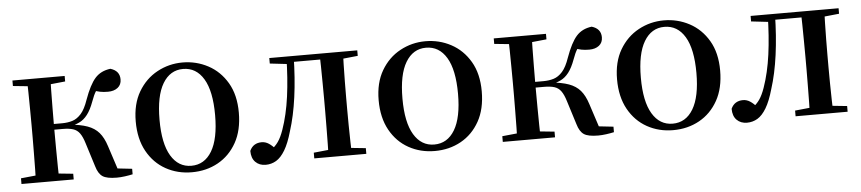

<svg xmlns="http://www.w3.org/2000/svg" viewBox="-38 -751 4366 974"><g transform="rotate(-5 2145.0 -263.5)"><path d="M40 0V-29L149 -40H198L306 -29V0ZM40 -499V-527H306V-499L198 -488H149ZM113 0Q115 -25 115.5 -66.5Q116 -108 116.5 -153Q117 -198 117 -232V-296Q117 -330 116.5 -374.5Q116 -419 115.5 -461Q115 -503 113 -527H233Q232 -503 231.5 -460.5Q231 -418 230.5 -371Q230 -324 230 -285V-265Q230 -214 230.5 -162.5Q231 -111 231.5 -68Q232 -25 233 0ZM420 -57 382 -178Q372 -211 359 -229Q346 -247 325.5 -253.5Q305 -260 272 -260H173V-289H272Q301 -289 325 -296.5Q349 -304 369.5 -327Q390 -350 406 -397Q433 -472 462 -504.5Q491 -537 540 -543Q587 -529 587 -485Q587 -458 568 -443Q549 -428 518 -428Q495 -428 478 -431.5Q461 -435 442 -442L491 -480Q471 -457 458.5 -438Q446 -419 434 -385Q419 -344 400.5 -320Q382 -296 358.5 -285Q335 -274 306 -268L307 -279Q364 -274 400 -261Q436 -248 458 -222.5Q480 -197 494 -153L540 -12L461 -44L606 -28V0Q588 4 566 7Q544 10 525 10Q474 10 452.5 -4.5Q431 -19 420 -57Z M907 16Q834 16 774.5 -17Q715 -50 680 -113Q645 -176 645 -265Q645 -354 681.5 -416Q718 -478 778 -510.5Q838 -543 907 -543Q977 -543 1037 -511Q1097 -479 1133.5 -417Q1170 -355 1170 -265Q1170 -175 1135 -112.5Q1100 -50 1040.5 -17Q981 16 907 16ZM907 -17Q974 -17 1011.5 -79.5Q1049 -142 1049 -263Q1049 -385 1011.5 -447.5Q974 -510 907 -510Q841 -510 803.5 -447.5Q766 -385 766 -263Q766 -142 803.5 -79.5Q841 -17 907 -17Z M1283 11Q1251 11 1231 -9Q1211 -29 1211 -66Q1220 -86 1235.5 -95.5Q1251 -105 1272 -105Q1291 -105 1308 -94Q1325 -83 1343 -62V-50H1317V-62Q1339 -78 1354 -99.5Q1369 -121 1382 -158Q1408 -232 1420.5 -324Q1433 -416 1435 -527H1472Q1470 -414 1457 -318.5Q1444 -223 1420 -148Q1403 -88 1382 -53Q1361 -18 1336.5 -3.5Q1312 11 1283 11ZM1348 -499V-527H1452V-488H1444ZM1453 -497V-527H1643V-497ZM1531 0V-29L1639 -40H1689L1796 -29V0ZM1604 0Q1605 -25 1605.5 -66.5Q1606 -108 1606.5 -153Q1607 -198 1607 -232V-296Q1607 -330 1606.5 -374.5Q1606 -419 1605.5 -461Q1605 -503 1604 -527H1723Q1722 -503 1721 -461Q1720 -419 1719.5 -374.5Q1719 -330 1719 -296V-232Q1719 -198 1719.5 -153Q1720 -108 1721 -66.5Q1722 -25 1723 0ZM1663 -488V-527H1796V-499L1689 -488Z M2144 16Q2071 16 2011.5 -17Q1952 -50 1917 -113Q1882 -176 1882 -265Q1882 -354 1918.5 -416Q1955 -478 2015 -510.5Q2075 -543 2144 -543Q2214 -543 2274 -511Q2334 -479 2370.5 -417Q2407 -355 2407 -265Q2407 -175 2372 -112.5Q2337 -50 2277.5 -17Q2218 16 2144 16ZM2144 -17Q2211 -17 2248.5 -79.5Q2286 -142 2286 -263Q2286 -385 2248.5 -447.5Q2211 -510 2144 -510Q2078 -510 2040.5 -447.5Q2003 -385 2003 -263Q2003 -142 2040.5 -79.5Q2078 -17 2144 -17Z M2491 0V-29L2600 -40H2649L2757 -29V0ZM2491 -499V-527H2757V-499L2649 -488H2600ZM2564 0Q2566 -25 2566.5 -66.5Q2567 -108 2567.5 -153Q2568 -198 2568 -232V-296Q2568 -330 2567.5 -374.5Q2567 -419 2566.5 -461Q2566 -503 2564 -527H2684Q2683 -503 2682.5 -460.5Q2682 -418 2681.5 -371Q2681 -324 2681 -285V-265Q2681 -214 2681.5 -162.5Q2682 -111 2682.5 -68Q2683 -25 2684 0ZM2871 -57 2833 -178Q2823 -211 2810 -229Q2797 -247 2776.5 -253.5Q2756 -260 2723 -260H2624V-289H2723Q2752 -289 2776 -296.5Q2800 -304 2820.5 -327Q2841 -350 2857 -397Q2884 -472 2913 -504.5Q2942 -537 2991 -543Q3038 -529 3038 -485Q3038 -458 3019 -443Q3000 -428 2969 -428Q2946 -428 2929 -431.5Q2912 -435 2893 -442L2942 -480Q2922 -457 2909.5 -438Q2897 -419 2885 -385Q2870 -344 2851.5 -320Q2833 -296 2809.5 -285Q2786 -274 2757 -268L2758 -279Q2815 -274 2851 -261Q2887 -248 2909 -222.5Q2931 -197 2945 -153L2991 -12L2912 -44L3057 -28V0Q3039 4 3017 7Q2995 10 2976 10Q2925 10 2903.5 -4.5Q2882 -19 2871 -57Z M3358 16Q3285 16 3225.5 -17Q3166 -50 3131 -113Q3096 -176 3096 -265Q3096 -354 3132.5 -416Q3169 -478 3229 -510.5Q3289 -543 3358 -543Q3428 -543 3488 -511Q3548 -479 3584.5 -417Q3621 -355 3621 -265Q3621 -175 3586 -112.5Q3551 -50 3491.5 -17Q3432 16 3358 16ZM3358 -17Q3425 -17 3462.5 -79.5Q3500 -142 3500 -263Q3500 -385 3462.5 -447.5Q3425 -510 3358 -510Q3292 -510 3254.5 -447.5Q3217 -385 3217 -263Q3217 -142 3254.5 -79.5Q3292 -17 3358 -17Z M3734 11Q3702 11 3682 -9Q3662 -29 3662 -66Q3671 -86 3686.5 -95.5Q3702 -105 3723 -105Q3742 -105 3759 -94Q3776 -83 3794 -62V-50H3768V-62Q3790 -78 3805 -99.5Q3820 -121 3833 -158Q3859 -232 3871.5 -324Q3884 -416 3886 -527H3923Q3921 -414 3908 -318.5Q3895 -223 3871 -148Q3854 -88 3833 -53Q3812 -18 3787.5 -3.5Q3763 11 3734 11ZM3799 -499V-527H3903V-488H3895ZM3904 -497V-527H4094V-497ZM3982 0V-29L4090 -40H4140L4247 -29V0ZM4055 0Q4056 -25 4056.5 -66.5Q4057 -108 4057.5 -153Q4058 -198 4058 -232V-296Q4058 -330 4057.5 -374.5Q4057 -419 4056.5 -461Q4056 -503 4055 -527H4174Q4173 -503 4172 -461Q4171 -419 4170.5 -374.5Q4170 -330 4170 -296V-232Q4170 -198 4170.5 -153Q4171 -108 4172 -66.5Q4173 -25 4174 0ZM4114 -488V-527H4247V-499L4140 -488Z"/></g></svg>

Font: Noto Serif KR SemiBold
Style: Regular
Weight: 600
Designer: Ryoko NISHIZUKA 西塚涼子 (kana & ideographs); Frank Grießhammer (Latin, Greek & Cyrillic); Wenlong ZHANG 张文龙 (bopomofo); San
Foundry: Adobe
Version: Version 2.003-H1;hotconv 1.1.1;makeotfexe 2.6.0